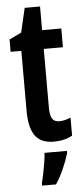

<svg xmlns="http://www.w3.org/2000/svg" viewBox="-59 -693 414 947"><g transform="rotate(-5 147.5 -219.5)"><path d="M223 -88Q249 -88 279 -101V-12Q260 -1 237 4.5Q214 10 187 10Q123 10 94.5 -30Q66 -70 66 -152V-450H13V-511L73 -540L101 -660H177V-543H272V-450H177V-159Q177 -123 187 -105.5Q197 -88 223 -88ZM247 72Q236 109 218 149.5Q200 190 179 221H110V209Q115 191 120.5 164Q126 137 130.5 109Q135 81 136 61H247Z"/></g></svg>

Font: Noto Sans Arabic ExtCond SemBd
Style: Regular
Weight: 600
Width: 2
Designer: Monotype Design Team, Nadine Chahine, Nizar Qandah and Khaled Hosny
Foundry: Monotype Imaging Inc.
Version: Version 2.012; ttfautohint (v1.8.4.7-5d5b)